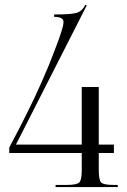

<svg xmlns="http://www.w3.org/2000/svg" viewBox="-20 -761 517 781"><path d="M44.9 -172.9H312.5V-407.2H381.8V-172.9H443.4V-138.7H381.8V-69.3Q381.8 -28.3 391.6 -18.6Q401.4 -8.8 442.4 -8.8H459V0H206.1V-8.8H251Q292 -8.8 302.2 -18.6Q312.5 -28.3 312.5 -69.3V-138.7H17.6V-160.2Q17.6 -160.2 23.4 -171.9Q29.3 -183.6 38.6 -200.7Q47.9 -217.8 60.5 -242.7Q73.2 -267.6 87.9 -296.9Q102.5 -326.2 118.2 -358.9Q133.8 -391.6 149.4 -427.2Q165 -462.9 179.7 -498Q193.4 -532.2 207 -568.4Q222.7 -609.4 230.5 -634.8Q238.3 -659.2 238.3 -671.9Q238.3 -692.4 200.2 -692.4V-702.1Q268.6 -702.1 291 -708.5Q313.5 -714.8 327.1 -741.2L333 -739.3Z"/></svg>

Font: FoglihtenNo07
Style: Regular
Weight: 500
Designer: gluk (gluksza@wp.pl)
Foundry: gluk (gluksza@wp.pl)
Version: Version 0.871